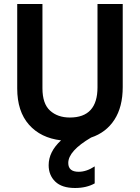

<svg xmlns="http://www.w3.org/2000/svg" viewBox="-20 -694 699 959"><path d="M593 -259Q593 -160 551.5 -96Q510 -32 435 -7Q321 60 321 120Q321 164 373 164Q412 164 453 137V222Q412 245 355 245Q289 245 256 213Q223 181 223 131Q223 64 285 7Q183 -5 124.5 -71.5Q66 -138 66 -252V-674H192V-253Q192 -176 230 -141.5Q268 -107 329 -107Q467 -107 467 -258V-674H593Z"/></svg>

Font: Hind Siliguri SemiBold
Style: Regular
Weight: 600
Designer: Jyotish Sonowal
Foundry: Indian Type Foundry
Version: Version 1.001;PS 1.0;hotconv 1.0.86;makeotf.lib2.5.63406; tt